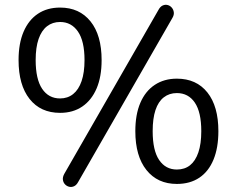

<svg xmlns="http://www.w3.org/2000/svg" viewBox="-20 -744 970 786"><path d="M300 1Q293 14 283 18.5Q273 23 263 20.5Q253 18 246 10.5Q239 3 237.5 -8Q236 -19 243 -32L629 -704Q636 -717 646 -721.5Q656 -726 666 -723.5Q676 -721 683 -713Q690 -705 691.5 -694Q693 -683 686 -671ZM226 -282Q146 -282 101 -339Q56 -396 56 -498Q56 -566 76.5 -614Q97 -662 135 -687.5Q173 -713 226 -713Q305 -713 350.5 -656.5Q396 -600 396 -498Q396 -430 375.5 -382Q355 -334 317 -308Q279 -282 226 -282ZM226 -341Q257 -341 279.5 -359Q302 -377 314 -412Q326 -447 326 -498Q326 -576 299 -615Q272 -654 226 -654Q195 -654 172.5 -636.5Q150 -619 138 -584.5Q126 -550 126 -498Q126 -420 152.5 -380.5Q179 -341 226 -341ZM704 9Q625 9 579.5 -48Q534 -105 534 -207Q534 -275 554.5 -323Q575 -371 613.5 -396.5Q652 -422 704 -422Q784 -422 829 -365.5Q874 -309 874 -207Q874 -139 854 -90.5Q834 -42 796 -16.5Q758 9 704 9ZM704 -50Q736 -50 758 -67.5Q780 -85 792 -120Q804 -155 804 -207Q804 -285 777.5 -324Q751 -363 704 -363Q673 -363 650.5 -345.5Q628 -328 616.5 -293.5Q605 -259 605 -207Q605 -128 631.5 -89Q658 -50 704 -50Z"/></svg>

Font: Nunito
Style: Regular
Weight: 400
Designer: Vernon Adams
Foundry: Vernon Adams
Version: Version 3.602